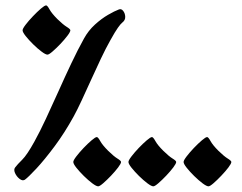

<svg xmlns="http://www.w3.org/2000/svg" viewBox="-20 -691 878 697"><path d="M284.7 -550.8Q300.8 -580.1 324.7 -601.8Q348.6 -623.5 372.3 -637.2Q396 -650.9 411.6 -656.7Q420.4 -660.2 427.2 -651.4Q434.1 -642.6 434.6 -630.1Q435.1 -617.7 424.3 -609.4Q418 -604.5 408 -590.3Q397.9 -576.2 380.9 -545.4Q364.3 -516.1 346.4 -478.3Q328.6 -440.4 310.8 -401.4Q293 -362.3 276.9 -327.4Q260.7 -292.5 247.6 -268.6Q214.8 -209 178.2 -159.9Q141.6 -110.8 112.1 -79.1Q82.5 -47.4 70.3 -38.6Q62 -33.2 51 -41.7Q40 -50.3 34.4 -63.2Q28.8 -76.2 35.6 -84Q43 -93.8 60.5 -111.1Q78.1 -128.4 105 -177.2Q124.5 -212.4 146.5 -259.5Q168.5 -306.6 191.7 -358.4Q214.8 -410.2 238.5 -460.2Q262.2 -510.3 284.7 -550.8ZM235.4 -581.1Q235.4 -575.2 224.6 -561Q213.9 -546.9 199 -531.2Q184.1 -515.6 170.9 -504.2Q157.7 -492.7 152.3 -492.7Q145.5 -492.7 130.9 -503.7Q116.2 -514.6 100.3 -530.3Q84.5 -545.9 73.2 -560.1Q62 -574.2 62 -581.1Q62 -586.9 73 -601.3Q84 -615.7 99.4 -631.8Q114.7 -647.9 128.4 -659.7Q142.1 -671.4 147.5 -671.4Q151.9 -671.4 159.9 -656.7Q168 -642.1 188.5 -621.6Q209 -601.6 222.2 -593.5Q235.4 -585.4 235.4 -581.1ZM419.4 -103Q419.4 -97.2 408.7 -83Q397.9 -68.8 383.1 -53.2Q368.2 -37.6 355 -26.1Q341.8 -14.6 336.4 -14.6Q329.6 -14.6 314.9 -25.6Q300.3 -36.6 284.4 -52.2Q268.6 -67.9 257.3 -82Q246.1 -96.2 246.1 -103Q246.1 -108.9 257.1 -123.3Q268.1 -137.7 283.4 -153.8Q298.8 -169.9 312.5 -181.6Q326.2 -193.4 331.5 -193.4Q335.9 -193.4 344 -178.7Q352.1 -164.1 372.6 -143.6Q393.1 -123.5 406.2 -115.5Q419.4 -107.4 419.4 -103ZM619.6 -103Q619.6 -97.2 608.9 -83Q598.1 -68.8 583.3 -53.2Q568.4 -37.6 555.2 -26.1Q542 -14.6 536.6 -14.6Q529.8 -14.6 515.1 -25.6Q500.5 -36.6 484.6 -52.2Q468.8 -67.9 457.5 -82Q446.3 -96.2 446.3 -103Q446.3 -108.9 457.3 -123.3Q468.3 -137.7 483.6 -153.8Q499 -169.9 512.7 -181.6Q526.4 -193.4 531.7 -193.4Q536.1 -193.4 544.2 -178.7Q552.2 -164.1 572.8 -143.6Q593.3 -123.5 606.4 -115.5Q619.6 -107.4 619.6 -103ZM819.8 -103Q819.8 -97.2 809.1 -83Q798.3 -68.8 783.4 -53.2Q768.6 -37.6 755.4 -26.1Q742.2 -14.6 736.8 -14.6Q730 -14.6 715.3 -25.6Q700.7 -36.6 684.8 -52.2Q668.9 -67.9 657.7 -82Q646.5 -96.2 646.5 -103Q646.5 -108.9 657.5 -123.3Q668.5 -137.7 683.8 -153.8Q699.2 -169.9 712.9 -181.6Q726.6 -193.4 731.9 -193.4Q736.3 -193.4 744.4 -178.7Q752.4 -164.1 772.9 -143.6Q793.5 -123.5 806.6 -115.5Q819.8 -107.4 819.8 -103Z"/></svg>

Font: Awami Nastaliq
Style: Bold
Weight: 700
Designer: Peter Martin, SIL International
Foundry: SIL International
Version: Version 3.100